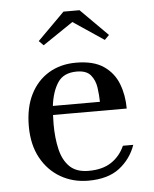

<svg xmlns="http://www.w3.org/2000/svg" viewBox="-51 -723 621 776"><g transform="rotate(-5 260.0 -335.0)"><path d="M267.5 -634.5 144 -551 125.5 -569.5 235.5 -679.5H300.5L410.5 -569.5L392 -551ZM469.5 -118.5Q450 -62.5 403.2 -26.2Q356.5 10 276.5 10Q214.5 10 164.5 -18.8Q114.5 -47.5 85 -101.2Q55.5 -155 55.5 -230Q55.5 -305 82.2 -358.5Q109 -412 156.8 -440.8Q204.5 -469.5 267.5 -469.5Q338.5 -469.5 379.5 -441.5Q420.5 -413.5 438.2 -367.5Q456 -321.5 456 -267H157Q156 -250 156 -230Q156 -173 166.8 -127.5Q177.5 -82 204.5 -55.8Q231.5 -29.5 281 -29.5Q337.5 -29.5 373.2 -53.2Q409 -77 427.5 -118.5ZM267.5 -433.5Q214 -433.5 190.2 -397.2Q166.5 -361 159.5 -303.5H350.5Q350 -331.5 345.8 -361.5Q341.5 -391.5 324.2 -412.5Q307 -433.5 267.5 -433.5Z"/></g></svg>

Font: Bodoni* 06pt
Style: Regular
Weight: 400
Version: Version 2.3